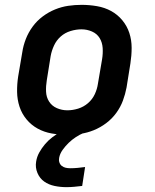

<svg xmlns="http://www.w3.org/2000/svg" viewBox="-20 -548 640 792"><path d="M257 8Q224 8 193 2.5Q162 -3 135.5 -17.5Q109 -32 89.5 -55.5Q70 -79 60.5 -108Q51 -137 50.5 -169Q50 -201 55 -233L72 -333Q76 -360 86.5 -387Q97 -414 114.5 -438Q132 -462 156 -480Q180 -498 207 -509Q234 -520 261.5 -524Q289 -528 317 -528Q349 -528 380.5 -522.5Q412 -517 438.5 -502.5Q465 -488 484.5 -464.5Q504 -441 513.5 -412Q523 -383 523 -351Q523 -319 518 -287L502 -187Q497 -160 487 -133Q477 -106 459.5 -82Q442 -58 418 -40Q394 -22 367 -11Q340 0 312 4Q284 8 257 8ZM258 -93Q280 -93 302.5 -100Q325 -107 343 -122.5Q361 -138 371 -159.5Q381 -181 384 -203L401 -303Q405 -327 403.5 -350Q402 -373 391 -391Q380 -409 359.5 -418Q339 -427 316 -427Q294 -427 271 -420Q248 -413 230.5 -397.5Q213 -382 203 -360.5Q193 -339 189 -317L173 -217Q169 -193 170 -170Q171 -147 182.5 -129Q194 -111 214.5 -102Q235 -93 258 -93ZM254 224Q229 224 205 219Q181 214 162.5 201Q144 188 134.5 165.5Q125 143 129 119Q132 99 142 81Q152 63 165.5 47Q179 31 195.5 18.5Q212 6 230 -4L237 -8H328L326 0Q309 7 293 17.5Q277 28 263.5 41Q250 54 238.5 70Q227 86 224 103Q222 113 225 122Q228 131 235 136.5Q242 142 251 144Q260 146 270 146Q285 146 300.5 144.5Q316 143 331 141L319 219Q302 221 286 222.5Q270 224 254 224Z"/></svg>

Font: Iosevka SS04 Extended
Style: Bold Italic
Weight: 700
Width: 7
Italic angle: -9°
Monospace: yes
Designer: Belleve Invis
Foundry: Belleve Invis
Version: Version 19.0.0; ttfautohint (v1.8.4)